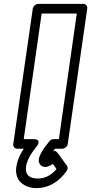

<svg xmlns="http://www.w3.org/2000/svg" viewBox="-20 -746 472 995"><path d="M48.8 0 149.9 -701.2Q151.4 -711.9 160.6 -719Q169.9 -726.1 179.2 -726.1H411.1Q421.9 -726.1 427.7 -718.3Q433.6 -710.4 432.1 -701.2L331.1 0Q329.6 10.7 320.3 17.8Q311 24.9 301.8 24.9H265.1Q263.7 26.4 252.9 41Q253.9 39.6 256.3 37.6Q258.8 35.6 265.6 36.9Q272.5 38.1 279.8 47.9L326.2 111.8Q335.4 124.5 325.2 140.1Q295.4 183.1 254.9 206.1Q214.4 229 169.9 229Q154.3 229 139.2 225.8Q124 222.7 108.6 214.6Q93.3 206.5 82.3 194.1Q71.3 181.6 66.2 161.6Q61 141.6 64.9 116.2Q71.3 72.8 103 24.9H69.8Q59.1 24.9 53.2 17.1Q47.4 9.3 48.8 0ZM103 -24.9H153.8Q167 -24.9 173.6 -21Q180.2 -17.1 179.9 -11.2Q179.7 -5.4 177.5 0.5Q175.3 6.3 171.9 10.3L168.9 14.2Q121.6 72.3 115.2 116.2Q106.4 179.2 176.8 179.2Q231.4 179.2 272.9 129.9L253.9 103Q233.9 119.1 213.9 119.1Q198.2 119.1 188.7 107.7Q179.2 96.2 181.2 79.1Q183.1 65.4 192.1 48.6Q201.2 31.7 209.7 20Q218.3 8.3 235.8 -14.2Q244.6 -24.9 258.8 -24.9H285.2L377.9 -675.8H195.8Z"/></svg>

Font: Trueno Black Outline
Style: Italic
Weight: 900
Width: 6
Designer: Julieta Ulanovsky
Foundry: Julieta Ulanovsky
Version: Version 3.001b | FøM Fix